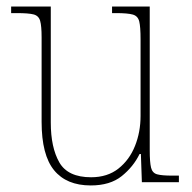

<svg xmlns="http://www.w3.org/2000/svg" viewBox="-20 -556 586 586"><path d="M257 10Q183 10 145 -36.5Q107 -83 107 -184V-442Q107 -477 102.5 -492.5Q98 -508 82.5 -512Q67 -516 32 -516H14V-536H135V-182Q135 -106 161 -60.5Q187 -15 258 -15Q308 -15 341.5 -41.5Q375 -68 392 -110.5Q409 -153 409 -202V-436Q409 -474 405 -490.5Q401 -507 385.5 -511.5Q370 -516 334 -516H322V-536H437V-97Q437 -61 441 -44.5Q445 -28 459.5 -24Q474 -20 505 -20H526V0H413L410 -86H406Q387 -47 351.5 -18.5Q316 10 257 10Z"/></svg>

Font: Noto Serif Georgian SemiCondensed Thin
Style: Regular
Weight: 100
Width: 4
Designer: Monotype Design Team, Akaki Razmadze
Foundry: Google LLC
Version: Version 2.003; ttfautohint (v1.8.4.7-5d5b)